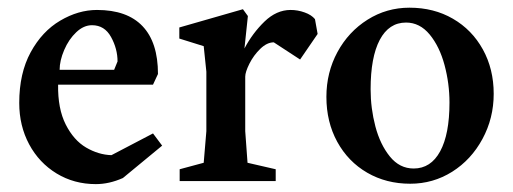

<svg xmlns="http://www.w3.org/2000/svg" viewBox="-20 -464 1315 492"><path d="M29.3 -200.2Q29.3 -276.4 58.6 -330.1Q87.9 -383.8 134.3 -411.1Q180.7 -438.5 228.5 -438.5Q305.7 -438.5 345.2 -397Q384.8 -355.5 384.8 -274.4L372.1 -247.1H128.9Q127.9 -185.5 148.4 -145Q168.9 -104.5 200.7 -85.9Q232.4 -67.4 265.6 -66.4L372.1 -122.1L395.5 -90.8L294.9 -7.8Q259.8 7.8 225.6 7.8Q169.9 7.8 125 -19.5Q80.1 -46.9 54.7 -94.2Q29.3 -141.6 29.3 -200.2ZM272.5 -285.2 281.2 -306.6Q281.2 -338.9 264.6 -369.1Q248 -399.4 215.8 -399.4Q194.3 -399.4 175.3 -381.3Q156.2 -363.3 144.5 -335.9Q132.8 -308.6 132.8 -285.2Z M440.4 -30.3 502 -46.9 508.8 -127.9V-280.3L502 -345.7L439.5 -365.2V-393.6L602.5 -440.4L615.2 -422.9L606.4 -339.8Q627 -378.9 657.7 -408.7Q688.5 -438.5 724.6 -438.5Q743.2 -438.5 760.7 -432.1Q778.3 -425.8 787.1 -415L793.9 -377L749 -311.5L681.6 -355.5Q664.1 -355.5 647 -338.9Q629.9 -322.3 619.1 -300.8Q608.4 -279.3 608.4 -267.6V-127.9L614.3 -46.9L686.5 -30.3V0H440.4Z M816.4 -215.8Q816.4 -278.3 844.7 -330.6Q873 -382.8 921.9 -413.6Q970.7 -444.3 1029.3 -444.3Q1091.8 -444.3 1140.6 -416Q1189.5 -387.7 1217.3 -337.4Q1245.1 -287.1 1245.1 -223.6Q1245.1 -161.1 1216.3 -107.9Q1187.5 -54.7 1138.7 -23.9Q1089.8 6.8 1031.2 6.8Q969.7 6.8 920.9 -21.5Q872.1 -49.8 844.2 -100.6Q816.4 -151.4 816.4 -215.8ZM1131.8 -201.2Q1131.8 -250 1119.1 -297.4Q1106.4 -344.7 1081.1 -375.5Q1055.7 -406.2 1020.5 -406.2Q976.6 -406.2 953.1 -361.8Q929.7 -317.4 929.7 -235.4Q929.7 -186.5 941.9 -140.1Q954.1 -93.8 979 -63Q1003.9 -32.2 1040 -32.2Q1084 -32.2 1107.9 -76.2Q1131.8 -120.1 1131.8 -201.2Z"/></svg>

Font: Comprehension Dark
Style: Regular
Weight: 700
Designer: Alfredo Marco Pradil
Foundry: Alfredo Marco Pradil
Version: 1.0